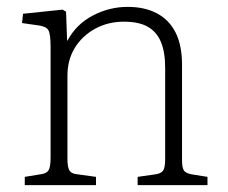

<svg xmlns="http://www.w3.org/2000/svg" viewBox="-20 -538 662 558"><path d="M52 0V-24L101 -32Q115 -34 121 -43Q127 -52 127 -80V-402Q127 -438 121 -449.5Q115 -461 93 -464L44 -471L47 -498L162 -510L172 -504L175 -420H176Q202 -468 250 -493Q298 -518 351 -518Q401 -518 436.5 -499Q472 -480 490.5 -443Q509 -406 509 -350V-73Q509 -51 514.5 -42.5Q520 -34 539 -31L583 -24V0H380V-24L429 -31Q447 -33 453.5 -41.5Q460 -50 460 -74V-341Q460 -387 447.5 -416.5Q435 -446 409 -460.5Q383 -475 340 -475Q294 -475 256.5 -454.5Q219 -434 197.5 -399Q176 -364 176 -318V-76Q176 -54 181 -44Q186 -34 201 -32L259 -24V0Z"/></svg>

Font: Literata 18pt ExtraLight
Style: Regular
Weight: 250
Designer: Latin by Veronika Burian and Jose Scaglione. Greek by Irene Vlachou. Cyrillic by Vera Evstafieva.
Foundry: TypeTogether
Version: Version 3.103;gftools[0.9.29]